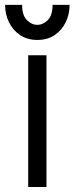

<svg xmlns="http://www.w3.org/2000/svg" viewBox="-35 -750 299 770"><path d="M151.4 0H78.1V-528.3H151.4ZM-14.6 -730.5H53.7Q53.7 -688.5 72.8 -669.4Q91.8 -650.4 114.7 -650.4Q137.7 -650.4 156.7 -669.4Q175.8 -688.5 175.8 -730.5H244.1Q244.1 -693.4 228.8 -661.4Q213.4 -629.4 184.6 -609.6Q155.8 -589.8 114.7 -589.8Q74.2 -589.8 45.2 -609.6Q16.1 -629.4 0.7 -661.4Q-14.6 -693.4 -14.6 -730.5Z"/></svg>

Font: Gidole
Style: Regular
Weight: 400
Version: Version 2.100; ttfautohint (v1.8.4.7-5d5b)